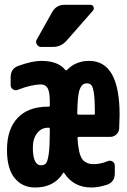

<svg xmlns="http://www.w3.org/2000/svg" viewBox="-20 -790 540 819"><path d="M379.9 -300.8Q384.8 -300.8 384.8 -305.7Q384.8 -361.3 380.9 -389.6Q377 -418 370.1 -426.3Q363.3 -434.6 349.6 -434.6Q330.1 -434.6 320.3 -409.7Q310.5 -384.8 309.6 -305.7Q309.6 -300.8 315.4 -300.8ZM192.4 -224.6V-240.2Q192.4 -245.1 188.5 -245.1H184.6Q156.2 -245.1 138.2 -221.7Q120.1 -198.2 120.1 -160.2Q120.1 -85 155.3 -85Q169.9 -85 176.8 -94.2Q183.6 -103.5 188 -134.3Q192.4 -165 192.4 -224.6ZM360.4 -530.3Q490.2 -530.3 490.2 -299.8Q490.2 -281.2 488.3 -241.2Q487.3 -226.6 476.1 -216.3Q464.8 -206.1 450.2 -206.1H316.4Q311.5 -206.1 310.5 -201.2Q314.5 -134.8 330.1 -112.3Q345.7 -89.8 379.9 -89.8Q408.2 -89.8 439.5 -102.5Q450.2 -107.4 460 -101.1Q469.7 -94.7 469.7 -83V-49.8Q469.7 -13.7 436.5 -2Q399.4 9.8 370.1 9.8Q293.9 9.8 253.9 -51.8Q252.9 -53.7 251.5 -53.7Q250 -53.7 249 -51.8Q210.9 9.8 129.9 9.8Q75.2 9.8 42.5 -30.3Q9.8 -70.3 9.8 -150.4Q9.8 -239.3 55.2 -287.1Q100.6 -335 184.6 -335H188.5Q192.4 -335 192.4 -339.8V-357.4Q192.4 -398.4 183.1 -414.1Q173.8 -429.7 155.3 -429.7Q114.3 -429.7 56.6 -407.2Q45.9 -402.3 35.6 -408.7Q25.4 -415 25.4 -426.8V-460Q25.4 -497.1 57.6 -508.8Q117.2 -530.3 155.3 -530.3Q228.5 -530.3 258.8 -491.2Q261.7 -488.3 265.6 -491.2Q302.7 -530.3 360.4 -530.3ZM254.9 -769.5H365.2Q375 -769.5 378.9 -760.7Q382.8 -752 376 -744.1L263.7 -616.2Q240.2 -589.8 205.1 -589.8H155.3Q143.6 -589.8 137.2 -600.6Q130.9 -611.3 136.7 -621.1L203.1 -739.3Q220.7 -769.5 254.9 -769.5Z"/></svg>

Font: Rounded-L Mgen+ 1mn bold
Style: Bold
Weight: 700
Designer: [Source Han Sans]
Ryoko NISHIZUKA  (kana & ideographs); Paul D. Hunt (Latin, Greek & Cyrillic); Wenlong ZHANG  (bopomofo
Version: Version 1.059.20150602